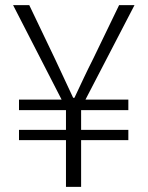

<svg xmlns="http://www.w3.org/2000/svg" viewBox="-20 -728 575 748"><path d="M237 0H296V-182H480V-222H296V-299H480V-340H313L504 -708H444L343 -499C318 -450 296 -402 270 -347H265C240 -401 217 -450 194 -499L94 -708H31L220 -340H54V-299H237V-222H54V-182H237Z"/></svg>

Font: Genne Gothic Light
Style: Regular
Weight: 300
Designer: Ryoko NISHIZUKA (kana & ideographs); Paul D. Hunt (Latin, Greek & Cyrillic); Wenlong ZHANG (bopomofo); Sandoll Communica
Foundry: Adobe Systems Incorporated
Version: Version 1.004;PS 1.004;hotconv 16.6.51;makeotf.lib2.5.65220